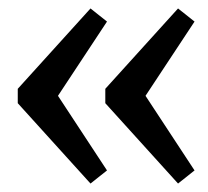

<svg xmlns="http://www.w3.org/2000/svg" viewBox="-20 -547 492 454"><path d="M194 -527 233 -496 97 -290V-351L233 -144L194 -113L22 -303V-337ZM401 -527 440 -496 304 -290V-351L440 -144L401 -113L229 -303V-337Z"/></svg>

Font: Pathway Extreme 8pt Thin 12pt Medium
Style: Regular
Weight: 500
Version: Version 1.001;gftools[0.9.26]